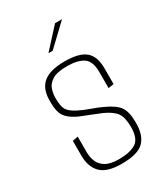

<svg xmlns="http://www.w3.org/2000/svg" viewBox="-162 -706 688 787"><g transform="rotate(-30 182.0 -312.0)"><path d="M178 6Q109 6 80 -23.5Q51 -53 51 -106V-176L77 -181V-106Q77 -84 85 -63.5Q93 -43 115 -29.5Q137 -16 178 -16Q228 -16 257 -33Q286 -50 286 -106Q286 -151 271 -172.5Q256 -194 217 -212Q210 -215 195 -221Q180 -227 162.5 -234Q145 -241 131 -246.5Q117 -252 112 -255Q78 -272 64.5 -293.5Q51 -315 51 -357V-367Q51 -422 83 -448.5Q115 -475 184 -475Q253 -475 282.5 -450Q312 -425 312 -369V-294L286 -290V-366Q286 -418 259 -435.5Q232 -453 183 -453Q134 -453 111.5 -438Q89 -423 83 -402.5Q77 -382 77 -364Q77 -324 87 -307.5Q97 -291 126 -276Q149 -264 181.5 -252.5Q214 -241 232 -232Q279 -211 295.5 -186.5Q312 -162 312 -115V-108Q312 -52 283.5 -23Q255 6 178 6ZM144 -537 229 -630H262L164 -537Z"/></g></svg>

Font: Smooch Sans ExtraLight
Style: Regular
Weight: 200
Designer: Robert E. Leuschke
Foundry: Robert E. Leuschke
Version: Version 1.010; ttfautohint (v1.8.3)